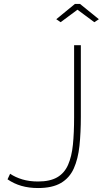

<svg xmlns="http://www.w3.org/2000/svg" viewBox="-20 -938 519 969"><path d="M31 -61Q58 -43 93 -32.5Q128 -22 172 -22Q232 -22 268.5 -43Q305 -64 323.5 -106Q342 -148 348 -208Q354 -268 354 -345V-710H388V-349Q388 -268 381 -202Q374 -136 352.5 -88Q331 -40 287.5 -14.5Q244 11 172 11Q126 11 88 0Q50 -11 18 -33ZM264 -841 358 -918H384L479 -841L456 -826L371 -889L286 -826Z"/></svg>

Font: Raleway Thin ExtraLight
Style: Regular
Weight: 250
Version: Version 4.026